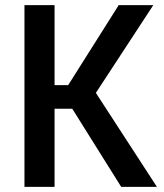

<svg xmlns="http://www.w3.org/2000/svg" viewBox="-20 -731 640 751"><path d="M262.7 -305.7H193.4V0H75.7V-710.9H193.4V-397.9H246.6L444.3 -710.9H579.6L355 -367.7L593.8 0H454.1Z"/></svg>

Font: Roboto Mono
Style: Regular
Weight: 500
Designer: Google
Version: Version 2.000986; 2015; ttfautohint (v1.3)